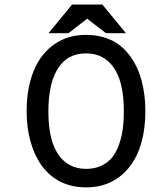

<svg xmlns="http://www.w3.org/2000/svg" viewBox="-20 -810 657 841"><path d="M531.7 -664.6H444.3L361.8 -728L279.8 -664.6H192.4L295.4 -789.6L294.9 -790H429.2L428.7 -789.6ZM616.7 -322.8Q616.7 -249 600.3 -188.7Q584 -128.4 550.8 -83.7Q517.6 -39.1 469.7 -14.6Q420.9 10.7 357.4 10.7Q233.4 10.7 163.1 -84Q131.3 -127.9 114 -188.7Q96.7 -249.5 96.7 -322.8Q96.7 -435.1 134.5 -515.1Q172.4 -595.2 245.1 -632.3Q293.9 -657.2 357.4 -657.2Q407.7 -657.2 449.2 -641.8Q490.7 -626.5 519.8 -598.6Q548.8 -570.8 568.6 -535.6Q588.4 -500.5 600.1 -457Q616.7 -396 616.7 -322.8ZM191.9 -322.8Q191.9 -138.7 285.2 -87.4Q315.9 -70.3 357.4 -70.3Q395 -70.3 424.3 -84.2Q453.6 -98.1 471.7 -121.1Q489.7 -144 501.5 -177.2Q513.2 -210.4 517.8 -245.6Q522.5 -280.8 522.5 -322.8Q522.5 -506.3 429.7 -558.6Q398.9 -576.2 357.4 -576.2Q323.2 -576.2 295.9 -564.7Q268.6 -553.2 250.5 -532.2Q232.4 -511.2 220.7 -485.8Q209 -460.4 202.1 -428.7Q191.9 -381.3 191.9 -322.8Z"/></svg>

Font: Meera Inimai
Style: Regular
Weight: 400
Version: 2.0.0+20160526